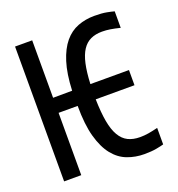

<svg xmlns="http://www.w3.org/2000/svg" viewBox="-121 -746 792 854"><g transform="rotate(-20 275.0 -319.0)"><path d="M212.4 -366.7Q215.8 -446.3 232.7 -499.8Q249.5 -553.2 276.6 -585.7Q303.7 -618.2 340.1 -632.1Q376.5 -646 418.5 -646Q454.1 -646 476.8 -641.6Q499.5 -637.2 511.2 -633.8V-555.7Q485.8 -562 466.1 -565.2Q446.3 -568.4 426.8 -568.4Q395.5 -568.4 372.6 -557.6Q349.6 -546.9 334 -523.2Q318.4 -499.5 309.8 -460.9Q301.3 -422.4 298.8 -366.7H481.4V-294.9H297.9Q299.3 -232.4 307.1 -189.2Q314.9 -146 330.6 -119.4Q346.2 -92.8 369.9 -81.1Q393.6 -69.3 426.8 -69.3Q446.3 -69.3 466.1 -72.5Q485.8 -75.7 511.2 -82V-3.9Q499.5 -0.5 476.3 3.9Q453.1 8.3 418.5 8.3Q376.5 8.3 338.9 -5.9Q301.3 -20 273.2 -54.7Q245.1 -89.4 228.8 -147.7Q212.4 -206.1 212.4 -294.9H122.1V0H41V-638.2H122.1V-366.2Z"/></g></svg>

Font: Code New Roman
Style: Regular
Weight: 400
Monospace: yes
Designer: Sam Radian
Foundry: Code New Roman
Version: Version 2.00 November 29, 2014